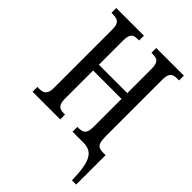

<svg xmlns="http://www.w3.org/2000/svg" viewBox="-262 -831 1158 1158"><g transform="rotate(45 316.5 -252.0)"><path d="M574 210Q573 152 566.5 111.5Q560 71 547 46.5Q534 22 513 11Q492 0 463 0H369V-41H381Q399 -41 412 -46.5Q425 -52 431.5 -67.5Q438 -83 438 -112V-349H196V-111Q196 -82 202.5 -67Q209 -52 221.5 -46.5Q234 -41 251 -41H264V0H28V-41H47Q64 -41 76.5 -46.5Q89 -52 96 -67Q103 -82 103 -111V-605Q103 -634 95.5 -648.5Q88 -663 74.5 -668Q61 -673 43 -673H28V-714H264V-673H251Q234 -673 221.5 -668Q209 -663 202.5 -648Q196 -633 196 -604V-398H438V-603Q438 -633 431.5 -648Q425 -663 412 -668Q399 -673 381 -673H369V-714H605V-673H587Q570 -673 557 -668Q544 -663 537 -648Q530 -633 530 -603V-122Q530 -91 535 -73Q540 -55 553 -48Q566 -41 589 -41H610V210Z"/></g></svg>

Font: Noto Serif ExtraCondensed
Style: Regular
Weight: 400
Width: 2
Designer: Monotype Design Team
Foundry: Monotype Imaging Inc.
Version: Version 2.013